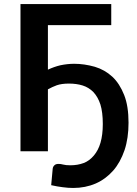

<svg xmlns="http://www.w3.org/2000/svg" viewBox="-20 -743 675 943"><path d="M215.3 -619.6V-400.9Q245.6 -415 276.4 -422.4Q311.5 -429.7 344.7 -429.7Q394 -429.7 445.8 -415Q494.6 -400.4 531.7 -366.2Q567.4 -333 589.8 -276.4Q611.3 -222.2 611.3 -140.1Q611.3 -64.5 591.8 -5.9Q570.8 55.2 536.1 94.7Q499 136.7 450.2 158.2Q399.4 180.2 339.4 180.2Q314.9 180.2 286.6 176.3Q261.7 173.3 231.4 166.5L238.8 85.9Q239.7 75.7 247.6 68.4Q253.9 62 268.6 62Q277.8 62 291 65.4Q303.2 68.8 325.7 68.8Q361.3 68.8 391.1 57.6Q418.5 47.4 440.9 21Q462.9 -4.9 473.6 -42Q484.9 -81.1 484.9 -133.8Q484.9 -191.9 473.1 -230Q460.9 -267.1 438.5 -291Q415.5 -314 385.7 -323.2Q356 -332.5 318.4 -332.5Q282.7 -332.5 258.8 -324.2Q237.3 -316.4 215.3 -304.2V0H80.6V-723.1H526.4V-619.6Z"/></svg>

Font: Lato-SemiBold
Style: Bold
Weight: 500
Designer: Lukasz Dziedzic with Adam Twardoch and Botio Nikoltchev
Foundry: tyPoland Lukasz Dziedzic
Version: ""